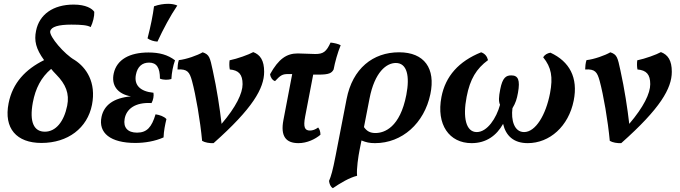

<svg xmlns="http://www.w3.org/2000/svg" viewBox="-20 -741 3562 1006"><path d="M372 -426C317 -457 238 -550 243 -577C248 -601 287 -612 354 -612C406 -612 439 -609 455 -599C467 -623 475 -656 474 -679C463 -696 430 -717 366 -717C258 -717 186 -665 169 -580C158 -528 168 -485 211 -426C114 -378 46 -307 25 -200C-1 -68 67 8 197 8C336 8 438 -70 462 -192C485 -310 432 -387 372 -426ZM332 -187C315 -103 272 -51 215 -51C158 -51 133 -101 152 -204C166 -278 195 -335 248 -380C256 -370 265 -360 275 -350C324 -300 345 -251 332 -187Z M909 -712C896 -718 879 -721 861 -721C838 -721 812 -717 787 -708C781 -661 770 -606 753 -540C767 -530 786 -524 805 -523C835 -588 873 -659 909 -712ZM576 -357C562 -294 595 -249 666 -236C575 -228 525 -190 512 -129C494 -44 559 8 689 8C739 8 792 -1 837 -21C838 -54 845 -88 852 -117C840 -131 816 -139 795 -142C775 -75 750 -46 698 -46C649 -46 625 -73 633 -118C642 -170 688 -206 774 -201C783 -217 787 -239 784 -255C713 -262 682 -296 692 -349C700 -392 725 -413 761 -413C801 -413 818 -386 818 -329C837 -321 862 -322 878 -327C880 -361 886 -394 897 -425C859 -454 815 -466 758 -466C659 -466 592 -429 576 -357Z M1307 -468C1284 -455 1223 -433 1183 -425C1181 -409 1181 -393 1184 -377C1231 -373 1251 -351 1251 -300C1251 -252 1217 -181 1141 -92C1132 -171 1116 -276 1095 -371C1080 -441 1077 -455 1042 -467C1015 -451 956 -430 917 -426C912 -412 910 -389 910 -377C962 -380 973 -364 986 -317C1006 -243 1029 -110 1039 -3C1054 6 1078 10 1099 9C1304 -173 1364 -278 1364 -365C1364 -424 1344 -454 1307 -468Z M1712 -518C1690 -470 1674 -458 1632 -458C1603 -458 1571 -461 1540 -461C1482 -461 1440 -433 1395 -352C1397 -337 1406 -321 1421 -316C1450 -347 1460 -353 1490 -353H1511L1465 -112C1449 -28 1477 9 1544 9C1589 9 1632 -12 1659 -35C1659 -51 1655 -63 1647 -73C1632 -62 1618 -57 1604 -57C1577 -57 1568 -74 1579 -131L1621 -350H1648C1704 -350 1718 -358 1728 -377C1735 -415 1749 -465 1765 -504C1753 -511 1731 -516 1712 -518Z M2071 -467C1934 -467 1827 -382 1796 -222L1739 72C1723 155 1715 181 1704 207C1706 222 1711 237 1724 245C1762 219 1810 190 1851 180C1847 145 1858 75 1864 45L1874 -5C1899 5 1916 9 1945 9C2087 9 2203 -95 2235 -248C2263 -382 2204 -467 2071 -467ZM2109 -244C2076 -73 1994 -44 1947 -44C1919 -44 1902 -54 1887 -75L1916 -224C1943 -364 2005 -411 2054 -411C2113 -411 2128 -342 2109 -244Z M2864 -465C2847 -462 2834 -454 2826 -441C2869 -388 2878 -337 2862 -253C2840 -138 2786 -49 2726 -49C2674 -49 2657 -112 2665 -174C2682 -202 2688 -222 2694 -255C2706 -322 2695 -346 2659 -346C2632 -346 2613 -335 2601 -273C2593 -232 2592 -210 2600 -192C2581 -122 2533 -49 2478 -49C2421 -49 2404 -126 2425 -234C2443 -327 2476 -381 2537 -426C2532 -446 2521 -460 2501 -467C2384 -420 2314 -342 2293 -233C2265 -88 2334 9 2451 9C2528 9 2582 -31 2616 -92C2630 -31 2670 9 2745 9C2860 9 2959 -79 2986 -214C3010 -334 2964 -419 2864 -465Z M3443 -468C3420 -455 3359 -433 3319 -425C3317 -409 3317 -393 3320 -377C3367 -373 3387 -351 3387 -300C3387 -252 3353 -181 3277 -92C3268 -171 3252 -276 3231 -371C3216 -441 3213 -455 3178 -467C3151 -451 3092 -430 3053 -426C3048 -412 3046 -389 3046 -377C3098 -380 3109 -364 3122 -317C3142 -243 3165 -110 3175 -3C3190 6 3214 10 3235 9C3440 -173 3500 -278 3500 -365C3500 -424 3480 -454 3443 -468Z"/></svg>

Font: Vollkorn Semibold
Style: Italic
Weight: 600
Italic angle: -11°
Designer: Friedrich Althausen
Foundry: Friedrich Althausen
Version: Version 4.015;PS 004.015;hotconv 1.0.88;makeotf.lib2.5.64775